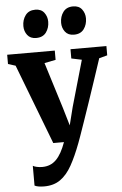

<svg xmlns="http://www.w3.org/2000/svg" viewBox="-68 -848 727 1145"><g transform="rotate(-5 295.0 -275.0)"><path d="M149.5 253Q131 253 116.2 250.5Q101.5 248 92 243V124.5Q99.5 129.5 115 133Q130.5 136.5 147.5 136.5Q173 136.5 193.8 128.2Q214.5 120 231.5 103Q248.5 86 262.8 60.2Q277 34.5 289.5 0H225.5L42 -479L-2.5 -493V-548.5H282.5V-493L215 -479.5L300.5 -205L332.5 -96.5L359.5 -204L438.5 -480L376.5 -493V-548.5H591.5V-493L542.5 -480Q522 -418 500 -351.8Q478 -285.5 456.8 -223.2Q435.5 -161 418 -110Q400.5 -59 388.8 -26.2Q377 6.5 374.5 13Q345.5 90 315.5 143.8Q285.5 197.5 246 225.2Q206.5 253 149.5 253ZM178.5 -633Q144 -633 126.2 -656.2Q108.5 -679.5 108.5 -710Q108.5 -747.5 128.5 -774.5Q148.5 -801.5 187 -801.5H188Q223 -801.5 240.8 -778Q258.5 -754.5 258.5 -724Q258.5 -687 238.8 -660Q219 -633 179.5 -633ZM404.5 -633Q370 -633 352.2 -656.2Q334.5 -679.5 334.5 -710Q334.5 -747.5 354.5 -774.5Q374.5 -801.5 413.5 -801.5H414Q449 -801.5 466.8 -778Q484.5 -754.5 484.5 -724Q484.5 -687 464.8 -660Q445 -633 405.5 -633Z"/></g></svg>

Font: Merriweather 36pt ExtraBold
Style: Regular
Weight: 800
Designer: Eben Sorkin
Foundry: Eben Sorkin
Version: Version 2.100